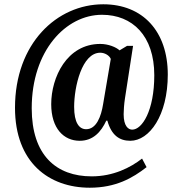

<svg xmlns="http://www.w3.org/2000/svg" viewBox="-20 -734 842 896"><path d="M399 142C520 142 599 97 664 46L643 6C589 48 509 89 408 89C243 89 128 -9 128 -229C128 -497 287 -665 456 -665C598 -665 700 -567 700 -383C700 -217 643 -129 597 -129C579 -129 557 -145 557 -201C557 -216 559 -248 563 -274L601 -520H573L538 -499C522 -514 485 -529 448 -529C292 -529 219 -373 219 -248C219 -134 278 -77 352 -77C415 -77 452 -119 476 -171H481C500 -103 537 -77 588 -77C677 -77 763 -195 763 -386C763 -588 646 -714 462 -714C245 -714 50 -531 50 -231C50 25 209 142 399 142ZM382 -131C349 -131 326 -162 326 -235C326 -329 362 -488 448 -488C468 -488 490 -476 497 -459L461 -247C452 -191 430 -131 382 -131Z"/></svg>

Font: Noto Serif Sinhala Condensed
Style: Bold
Weight: 700
Width: 3
Designer: Jelle Bosma - Monotype Design Team
Foundry: Monotype Imaging Inc.
Version: Version 2.007